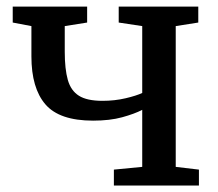

<svg xmlns="http://www.w3.org/2000/svg" viewBox="-20 -576 676 596"><path d="M333.5 0V-49.5L421.5 -58V-235Q397.5 -222.5 359.2 -212Q321 -201.5 269 -201.5Q164.5 -201.5 121 -252Q77.5 -302.5 77.5 -401V-495L19.5 -506V-555.5H250.5V-506L181 -495V-415.5Q181 -361.5 190.5 -328Q200 -294.5 225 -278.8Q250 -263 298 -263Q336 -263 370 -271Q404 -279 421.5 -287.5V-495L348.5 -506V-555.5H595.5V-506L525.5 -495V-58L597.5 -49.5V0Z"/></svg>

Font: Merriweather
Style: Regular
Weight: 400
Designer: Eben Sorkin
Foundry: Eben Sorkin
Version: Version 2.100; ttfautohint (v1.7.19-72a1) -l 8 -r 50 -G 200 